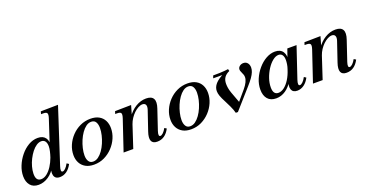

<svg xmlns="http://www.w3.org/2000/svg" viewBox="-35 -1366 3870 2034"><g transform="rotate(-20 1899.5 -349.5)"><path d="M147 14Q85 14 53 -25Q21 -64 21 -127Q21 -184 44.5 -242Q68 -300 108 -349Q148 -398 198.5 -427.5Q249 -457 303 -457Q363 -457 390 -419Q417 -381 406 -315L389 -313L486 -609Q499 -648 492.5 -664.5Q486 -681 448 -681H424L432 -710L627 -713L426 -95Q405 -32 433 -32Q447 -32 465 -49.5Q483 -67 500 -99L523 -84Q498 -36 463 -11Q428 14 386 14Q357 14 341.5 2Q326 -10 321 -30.5Q316 -51 320 -78.5Q324 -106 335 -138L347 -126Q313 -58 259 -22Q205 14 147 14ZM191 -33Q225 -33 257 -58Q289 -83 315.5 -124.5Q342 -166 360 -215Q371 -248 378 -279Q385 -310 385 -334Q385 -371 370 -391Q355 -411 327 -411Q300 -411 272 -392.5Q244 -374 219.5 -342.5Q195 -311 175.5 -272.5Q156 -234 145 -193.5Q134 -153 133 -117Q131 -33 191 -33Z M772 14Q715 14 676.5 -8Q638 -30 618 -68Q598 -106 598 -155Q598 -212 621 -265.5Q644 -319 685 -362.5Q726 -406 780.5 -431.5Q835 -457 897 -457Q954 -457 992.5 -435.5Q1031 -414 1050.5 -376Q1070 -338 1070 -289Q1070 -233 1047 -179Q1024 -125 983 -81.5Q942 -38 888.5 -12Q835 14 772 14ZM773 -20Q804 -20 831.5 -40Q859 -60 882.5 -93Q906 -126 923.5 -167Q941 -208 951 -250.5Q961 -293 961 -331Q961 -372 945.5 -398Q930 -424 895 -424Q864 -424 836.5 -404Q809 -384 785.5 -350.5Q762 -317 744.5 -276Q727 -235 717 -192Q707 -149 707 -112Q707 -72 723 -46Q739 -20 773 -20Z M1483 14Q1433 14 1419 -20Q1405 -54 1428 -121L1502 -339Q1513 -373 1504 -392.5Q1495 -412 1468 -412Q1446 -412 1420.5 -398.5Q1395 -385 1371 -362Q1347 -339 1328 -310Q1309 -281 1298 -249L1216 0H1107L1222 -342Q1236 -384 1228 -399Q1220 -414 1184 -414H1163L1172 -443L1354 -446L1314 -307L1309 -326Q1350 -388 1407 -422.5Q1464 -457 1525 -457Q1587 -457 1606.5 -421Q1626 -385 1602 -315L1527 -92Q1517 -62 1519 -47Q1521 -32 1534 -32Q1548 -32 1566 -49Q1584 -66 1601 -97L1624 -83Q1574 14 1483 14Z M1866 14Q1809 14 1770.5 -8Q1732 -30 1712 -68Q1692 -106 1692 -155Q1692 -212 1715 -265.5Q1738 -319 1779 -362.5Q1820 -406 1874.5 -431.5Q1929 -457 1991 -457Q2048 -457 2086.5 -435.5Q2125 -414 2144.5 -376Q2164 -338 2164 -289Q2164 -233 2141 -179Q2118 -125 2077 -81.5Q2036 -38 1982.5 -12Q1929 14 1866 14ZM1867 -20Q1898 -20 1925.5 -40Q1953 -60 1976.5 -93Q2000 -126 2017.5 -167Q2035 -208 2045 -250.5Q2055 -293 2055 -331Q2055 -372 2039.5 -398Q2024 -424 1989 -424Q1958 -424 1930.5 -404Q1903 -384 1879.5 -350.5Q1856 -317 1838.5 -276Q1821 -235 1811 -192Q1801 -149 1801 -112Q1801 -72 1817 -46Q1833 -20 1867 -20Z M2368 11Q2363 -9 2356 -27.5Q2349 -46 2337 -72Q2325 -98 2305 -137Q2278 -188 2267.5 -218Q2257 -248 2257 -273Q2257 -317 2289 -353.5Q2321 -390 2394 -427L2406 -414H2268L2278 -443Q2322 -443 2352 -444Q2382 -445 2404.5 -447Q2427 -449 2449 -452L2455 -429Q2414 -411 2395 -382.5Q2376 -354 2376 -312Q2376 -290 2380 -265Q2384 -240 2395 -208.5Q2406 -177 2424 -130L2448 -66L2403 -42L2533 -195Q2560 -227 2574.5 -257Q2589 -287 2589 -311Q2589 -325 2585.5 -337Q2582 -349 2573 -367Q2565 -384 2563 -391.5Q2561 -399 2561 -406Q2561 -427 2579 -442Q2597 -457 2623 -457Q2651 -457 2668 -437Q2685 -417 2685 -384Q2685 -361 2675 -335.5Q2665 -310 2643 -278.5Q2621 -247 2584 -206L2392 11Z M2825 14Q2762 14 2729 -24.5Q2696 -63 2696 -130Q2696 -190 2720.5 -247.5Q2745 -305 2786 -353Q2827 -401 2877 -429Q2927 -457 2978 -457Q3039 -457 3066 -416.5Q3093 -376 3080 -306H3066L3114 -443H3218L3101 -95Q3080 -32 3108 -32Q3122 -32 3140.5 -50Q3159 -68 3175 -99L3198 -84Q3174 -37 3138.5 -11.5Q3103 14 3062 14Q3012 14 2998.5 -24Q2985 -62 3010 -133L3018 -118Q2983 -55 2932.5 -20.5Q2882 14 2825 14ZM2866 -33Q2899 -33 2932 -58Q2965 -83 2993 -127.5Q3021 -172 3040 -232Q3050 -260 3054 -286.5Q3058 -313 3058 -333Q3058 -371 3043.5 -391Q3029 -411 3002 -411Q2970 -411 2935.5 -383.5Q2901 -356 2872 -311Q2843 -266 2825.5 -214.5Q2808 -163 2808 -114Q2808 -33 2866 -33Z M3618 14Q3568 14 3554 -20Q3540 -54 3563 -121L3637 -339Q3648 -373 3639 -392.5Q3630 -412 3603 -412Q3581 -412 3555.5 -398.5Q3530 -385 3506 -362Q3482 -339 3463 -310Q3444 -281 3433 -249L3351 0H3242L3357 -342Q3371 -384 3363 -399Q3355 -414 3319 -414H3298L3307 -443L3489 -446L3449 -307L3444 -326Q3485 -388 3542 -422.5Q3599 -457 3660 -457Q3722 -457 3741.5 -421Q3761 -385 3737 -315L3662 -92Q3652 -62 3654 -47Q3656 -32 3669 -32Q3683 -32 3701 -49Q3719 -66 3736 -97L3759 -83Q3709 14 3618 14Z"/></g></svg>

Font: Baskervville SemiBold
Style: Italic
Weight: 600
Italic angle: -18°
Version: Version 1.100